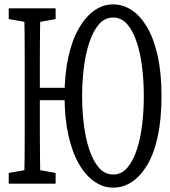

<svg xmlns="http://www.w3.org/2000/svg" viewBox="-20 -775 780 880"><path d="M90.8 66.9Q92.3 5.9 92.8 -55.4Q93.3 -116.7 93.3 -179.7Q93.3 -242.7 93.3 -305.2V-364.3Q93.3 -426.8 93.3 -488.8Q93.3 -550.8 92.8 -613.3Q92.3 -675.8 90.8 -736.8H165Q164.1 -676.8 163.3 -614.7Q162.6 -552.7 162.6 -490.2Q162.6 -427.7 162.6 -364.3V-327.6Q162.6 -254.4 162.6 -188Q162.6 -121.6 163.3 -58.3Q164.1 4.9 165 66.9ZM20 66.9V17.6L121.6 0H136.7L234.9 17.6V66.9ZM20 -687.5V-736.8H234.9V-687.5L136.7 -669.9H121.6ZM129.9 -315.9V-372.6H314.9V-315.9ZM498.5 85Q453.6 85 413.1 57.4Q372.6 29.8 341.8 -23.4Q311 -76.7 293.5 -155Q275.9 -233.4 275.9 -335Q275.9 -436 293.5 -514.6Q311 -593.3 342.3 -646.7Q373.5 -700.2 413.3 -727.5Q453.1 -754.9 498.5 -754.9Q543.5 -754.9 583.5 -728.8Q623.5 -702.6 654.3 -650.1Q685.1 -597.7 702.6 -519.3Q720.2 -440.9 720.2 -335Q720.2 -229 703.1 -149.9Q686 -70.8 654.8 -18.8Q623.5 33.2 584 59.1Q544.4 85 498.5 85ZM498.5 24.9Q536.1 24.9 562.7 -5.4Q589.4 -35.6 606.4 -86.9Q623.5 -138.2 631.3 -202.4Q639.2 -266.6 639.2 -335Q639.2 -402.3 631.3 -466.6Q623.5 -530.8 606.4 -582.5Q589.4 -634.3 562.5 -664.6Q535.6 -694.8 498.5 -694.8Q460.9 -694.8 434.3 -664.6Q407.7 -634.3 390.1 -582.5Q372.6 -530.8 364.5 -466.6Q356.4 -402.3 356.4 -335Q356.4 -266.6 364.5 -202.4Q372.6 -138.2 390.1 -86.9Q407.7 -35.6 434.3 -5.4Q460.9 24.9 498.5 24.9Z"/></svg>

Font: Scarab Serif
Style: Regular
Weight: 400
Designer: John Roberts
Foundry: Scarab
Version: 1.0